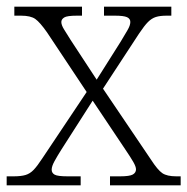

<svg xmlns="http://www.w3.org/2000/svg" viewBox="-20 -556 562 576"><path d="M0 0V-27H21Q43 -27 56.5 -31Q70 -35 81 -46.5Q92 -58 107 -81L240 -280L121 -459Q100 -489 86 -499Q72 -509 43 -509H23V-536H226V-509H211Q181 -509 172.5 -503.5Q164 -498 164 -490Q164 -481 172 -468Q180 -455 192 -436L270 -317L342 -431Q354 -451 362.5 -465.5Q371 -480 371 -490Q371 -500 361 -504.5Q351 -509 325 -509H292V-536H494V-509H480Q460 -509 447.5 -505Q435 -501 424 -490Q413 -479 397 -455L289 -290L433 -77Q453 -46 467 -36.5Q481 -27 509 -27H522V0H310V-27H340Q369 -27 378.5 -32.5Q388 -38 388 -48Q388 -56 380 -70Q372 -84 355 -109L258 -254L164 -107Q152 -88 143.5 -72.5Q135 -57 135 -47Q135 -37 144 -32Q153 -27 183 -27H222V0Z"/></svg>

Font: Noto Serif Tibetan ExtraLight
Style: Regular
Weight: 200
Designer: Monotype Design Team
Foundry: Monotype Imaging Inc.
Version: Version 2.103; ttfautohint (v1.8.4.7-5d5b)